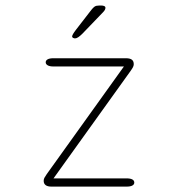

<svg xmlns="http://www.w3.org/2000/svg" viewBox="-20 -692 659 712"><path d="M142 -21.5Q142 -27.5 144.8 -32.8Q147.5 -38 153.5 -46.5L439.5 -445.5H178Q164 -445.5 156.8 -449.8Q149.5 -454 149.5 -461Q149.5 -468 156.8 -472Q164 -476 178 -476H447.5Q461.5 -476 468.8 -470.8Q476 -465.5 476 -454Q476 -449 473.5 -443.8Q471 -438.5 465 -430L178.5 -30.5H449.5Q463.5 -30.5 470.8 -26.5Q478 -22.5 478 -15Q478 -8 470.8 -4Q463.5 0 449.5 0H170.5Q156.5 0 149.2 -5.5Q142 -11 142 -21.5ZM257.5 -549.5Q255.5 -549.5 251.5 -551.2Q247.5 -553 247.5 -557Q247.5 -563 262 -582L318.5 -655Q325.5 -664 331.2 -667.8Q337 -671.5 348 -671.5H356Q362 -671.5 366.5 -669.5Q371 -667.5 371 -663Q371 -655.5 362 -646.5L285.5 -567Q277.5 -559 270.5 -554.2Q263.5 -549.5 257.5 -549.5Z"/></svg>

Font: Sono ExtraLight Monospace ExtraLight
Style: Regular
Weight: 250
Version: Version 2.112